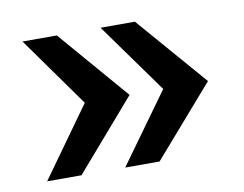

<svg xmlns="http://www.w3.org/2000/svg" viewBox="-54 -598 693 545"><g transform="rotate(-10 293.0 -325.5)"><path d="M365 -527 540 -325 365 -124H266L411 -325L266 -527ZM140 -527 314 -325 140 -124H41L185 -325L41 -527Z"/></g></svg>

Font: Archivo SemiBold SemiExpanded
Style: Regular
Weight: 600
Width: 6
Version: Version 2.001